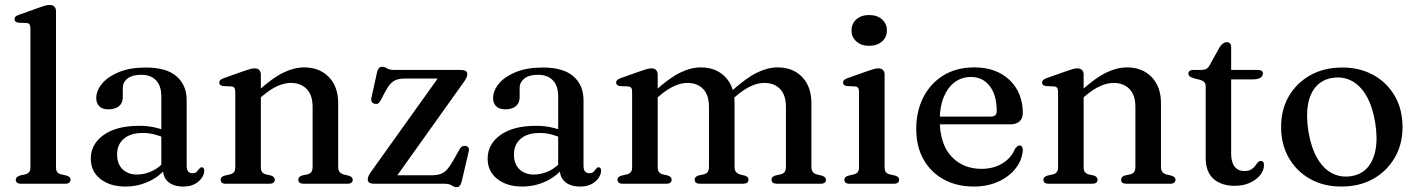

<svg xmlns="http://www.w3.org/2000/svg" viewBox="-20 -758 5846 792"><path d="M211 -711.5V-68.5Q211 -55 216 -48.2Q221 -41.5 231 -39L253.5 -34Q262.5 -31.5 266.8 -27.2Q271 -23 271 -16.5Q271 -9 265.5 -4.5Q260 0 248.5 0H67Q56 0 50.5 -4.5Q45 -9 45 -16.5Q45 -22.5 49.2 -26.8Q53.5 -31 62 -34L85.5 -39Q95.5 -42 100.5 -48.5Q105.5 -55 105.5 -68.5V-641Q105.5 -652 101.8 -657.2Q98 -662.5 89.5 -663L55.5 -664.5Q47 -666 43.5 -669.5Q40 -673 40 -679Q40 -685.5 44 -689.5Q48 -693.5 59.5 -697.5L142.5 -727Q158.5 -733 168.2 -735.2Q178 -737.5 185 -737.5Q198 -737.5 204.5 -730.5Q211 -723.5 211 -711.5Z M652 -61.5V-71.5L645.5 -74.5V-360Q645.5 -403.5 623.8 -426.5Q602 -449.5 562.5 -449.5Q524.5 -449.5 505.5 -433.8Q486.5 -418 486.5 -396V-357Q486.5 -332.5 470.5 -319.8Q454.5 -307 427 -307Q402.5 -307 389.8 -319.5Q377 -332 377 -353.5Q377 -384 401 -413Q425 -442 470.8 -460.8Q516.5 -479.5 582 -479.5Q667 -479.5 708.5 -443Q750 -406.5 750 -345V-74.5Q750 -58 756.2 -50.8Q762.5 -43.5 773.5 -43.5Q785.5 -43.5 791 -49Q796.5 -54.5 800.5 -60Q803 -63.5 805.5 -65.8Q808 -68 812 -68Q817.5 -68 820 -64.2Q822.5 -60.5 822.5 -54Q822.5 -39.5 812.5 -24.5Q802.5 -9.5 783.5 1Q764.5 11.5 736.5 11.5Q697 11.5 674.5 -7.2Q652 -26 652 -61.5ZM354.5 -104Q354.5 -163 407.2 -201Q460 -239 554 -239Q588 -239 616.5 -232.8Q645 -226.5 666.5 -216.5L658.5 -189.5Q638 -198 616.2 -203.8Q594.5 -209.5 568.5 -209.5Q519 -209.5 491 -185.8Q463 -162 463 -121Q463 -81 486 -59.5Q509 -38 544.5 -38Q577.5 -38 608.5 -53Q639.5 -68 661.5 -96L672 -73Q642.5 -32.5 596 -10.5Q549.5 11.5 497.5 11.5Q434 11.5 394.2 -19.8Q354.5 -51 354.5 -104Z M1056 -450V-68.5Q1056 -55 1061 -48.5Q1066 -42 1075.5 -39L1098 -34Q1113.5 -28.5 1113.5 -17Q1113.5 0 1090.5 0H912Q900.5 0 895.2 -4.5Q890 -9 890 -16.5Q890 -22.5 894 -26.8Q898 -31 906.5 -33.5L930.5 -39Q940.5 -42 945.5 -48.5Q950.5 -55 950.5 -68.5V-379.5Q950.5 -390.5 946.8 -395.5Q943 -400.5 934.5 -401.5L900.5 -403Q892 -404.5 888.2 -408Q884.5 -411.5 884.5 -417Q884.5 -423.5 888.8 -427.8Q893 -432 904 -436L987.5 -465.5Q1003 -471 1012.8 -473.5Q1022.5 -476 1030.5 -476Q1043 -476 1049.5 -469Q1056 -462 1056 -450ZM1041.5 -344 1022 -363.5 1044 -382.5Q1103.5 -436.5 1148.5 -458.2Q1193.5 -480 1234.5 -480Q1298 -480 1336.5 -440.2Q1375 -400.5 1375 -332.5V-70.5Q1375 -56 1380.8 -48.8Q1386.5 -41.5 1397 -38.5L1418 -33.5Q1426.5 -31 1430.8 -26.8Q1435 -22.5 1435 -16.5Q1435 -9 1429.5 -4.5Q1424 0 1412.5 0H1233.5Q1210.5 0 1210.5 -17Q1210.5 -28.5 1225.5 -34L1249 -39Q1260 -42 1264.8 -49.2Q1269.5 -56.5 1269.5 -70.5V-316.5Q1269.5 -366.5 1244.8 -391.2Q1220 -416 1179.5 -416Q1154 -416 1125 -403.2Q1096 -390.5 1063 -362.5Z M1893.5 -420 1605.5 -16 1586.5 -35H1758Q1781.5 -35 1796.5 -40Q1811.5 -45 1824.2 -59Q1837 -73 1852 -100L1875.5 -142Q1880.5 -151 1886.8 -154Q1893 -157 1900.5 -156Q1909 -155 1912.2 -149Q1915.5 -143 1913.5 -133.5L1884.5 -9Q1881 3.5 1876.2 8.8Q1871.5 14 1863.5 14Q1854 14 1843.8 7Q1833.5 0 1812.5 0H1526.5Q1510 0 1503.5 -4.5Q1497 -9 1497 -17.5Q1497 -24 1500 -31.5Q1503 -39 1511 -50L1797.5 -451L1814 -434H1651Q1630 -434 1616 -429.2Q1602 -424.5 1591 -412.5Q1580 -400.5 1568 -378L1550 -343.5Q1545.5 -334.5 1539.8 -331.2Q1534 -328 1525.5 -330Q1517.5 -331.5 1513.8 -337.8Q1510 -344 1512 -354L1535 -458.5Q1538 -472 1543.2 -477.2Q1548.5 -482.5 1556.5 -482.5Q1566.5 -482.5 1576.5 -476Q1586.5 -469.5 1606 -469.5H1878Q1894.5 -469.5 1901 -465.2Q1907.5 -461 1907.5 -452Q1907.5 -446 1904.5 -438.5Q1901.5 -431 1893.5 -420Z M2289 -61.5V-71.5L2282.5 -74.5V-360Q2282.5 -403.5 2260.8 -426.5Q2239 -449.5 2199.5 -449.5Q2161.5 -449.5 2142.5 -433.8Q2123.5 -418 2123.5 -396V-357Q2123.5 -332.5 2107.5 -319.8Q2091.5 -307 2064 -307Q2039.5 -307 2026.8 -319.5Q2014 -332 2014 -353.5Q2014 -384 2038 -413Q2062 -442 2107.8 -460.8Q2153.5 -479.5 2219 -479.5Q2304 -479.5 2345.5 -443Q2387 -406.5 2387 -345V-74.5Q2387 -58 2393.2 -50.8Q2399.5 -43.5 2410.5 -43.5Q2422.5 -43.5 2428 -49Q2433.5 -54.5 2437.5 -60Q2440 -63.5 2442.5 -65.8Q2445 -68 2449 -68Q2454.5 -68 2457 -64.2Q2459.5 -60.5 2459.5 -54Q2459.5 -39.5 2449.5 -24.5Q2439.5 -9.5 2420.5 1Q2401.5 11.5 2373.5 11.5Q2334 11.5 2311.5 -7.2Q2289 -26 2289 -61.5ZM1991.5 -104Q1991.5 -163 2044.2 -201Q2097 -239 2191 -239Q2225 -239 2253.5 -232.8Q2282 -226.5 2303.5 -216.5L2295.5 -189.5Q2275 -198 2253.2 -203.8Q2231.5 -209.5 2205.5 -209.5Q2156 -209.5 2128 -185.8Q2100 -162 2100 -121Q2100 -81 2123 -59.5Q2146 -38 2181.5 -38Q2214.5 -38 2245.5 -53Q2276.5 -68 2298.5 -96L2309 -73Q2279.5 -32.5 2233 -10.5Q2186.5 11.5 2134.5 11.5Q2071 11.5 2031.2 -19.8Q1991.5 -51 1991.5 -104Z M2693 -450V-68.5Q2693 -55 2698 -48.5Q2703 -42 2712.5 -39L2735 -34Q2750.5 -28.5 2750.5 -17Q2750.5 0 2727.5 0H2549Q2537.5 0 2532.2 -4.5Q2527 -9 2527 -16.5Q2527 -22.5 2531 -26.8Q2535 -31 2543.5 -33.5L2567.5 -39Q2577.5 -42 2582.5 -48.5Q2587.5 -55 2587.5 -68.5V-379.5Q2587.5 -390.5 2583.8 -395.5Q2580 -400.5 2571.5 -401.5L2537.5 -403Q2529 -404.5 2525.2 -408Q2521.5 -411.5 2521.5 -417Q2521.5 -423.5 2525.8 -427.8Q2530 -432 2541 -436L2624.5 -465.5Q2640 -471 2649.8 -473.5Q2659.5 -476 2667.5 -476Q2680 -476 2686.5 -469Q2693 -462 2693 -450ZM2678.5 -344 2659 -363.5 2681 -382.5Q2741 -436.5 2785.2 -458.2Q2829.5 -480 2870.5 -480Q2934 -480 2972 -440.2Q3010 -400.5 3010 -332.5V-70.5Q3010 -56 3015.8 -49Q3021.5 -42 3032 -38.5L3052.5 -33.5Q3067.5 -28.5 3067.5 -17Q3067.5 0 3045 0H2868.5Q2845.5 0 2845.5 -17Q2845.5 -28.5 2860.5 -34L2884 -39Q2895 -42 2899.8 -49.2Q2904.5 -56.5 2904.5 -70.5V-316.5Q2904.5 -366.5 2880.2 -391.2Q2856 -416 2815.5 -416Q2790 -416 2761.5 -403.2Q2733 -390.5 2700 -362.5ZM2995.5 -344 2976.5 -363.5 2998 -382.5Q3058 -436.5 3102.2 -458.2Q3146.5 -480 3187.5 -480Q3251 -480 3289 -440.2Q3327 -400.5 3327 -332.5V-70.5Q3327 -56 3332.8 -48.8Q3338.5 -41.5 3349 -38.5L3370 -33.5Q3378.5 -31 3382.8 -26.8Q3387 -22.5 3387 -16.5Q3387 -9 3381.8 -4.5Q3376.5 0 3364.5 0H3185.5Q3162.5 0 3162.5 -17Q3162.5 -28.5 3178 -34L3201 -39Q3212 -42 3217 -49.2Q3222 -56.5 3222 -70.5V-316.5Q3222 -366.5 3197.5 -391.2Q3173 -416 3132.5 -416Q3107 -416 3078.5 -403.2Q3050 -390.5 3017 -362.5Z M3629 -450V-68.5Q3629 -55 3634 -48.2Q3639 -41.5 3649 -39L3671.5 -34Q3680.5 -31.5 3684.8 -27.2Q3689 -23 3689 -16.5Q3689 -9 3683.5 -4.5Q3678 0 3666 0H3485Q3473.5 0 3468.2 -4.5Q3463 -9 3463 -16.5Q3463 -22.5 3467 -26.8Q3471 -31 3480 -33.5L3503.5 -39Q3513.5 -42 3518.5 -48.5Q3523.5 -55 3523.5 -68.5V-379.5Q3523.5 -390.5 3519.8 -395.5Q3516 -400.5 3507.5 -401.5L3473.5 -403Q3465 -404.5 3461.2 -408Q3457.5 -411.5 3457.5 -417Q3457.5 -423.5 3461.8 -427.8Q3466 -432 3477 -436L3560.5 -465.5Q3576.5 -471 3586.2 -473.5Q3596 -476 3603 -476Q3616 -476 3622.5 -469Q3629 -462 3629 -450ZM3565 -569Q3533 -569 3512.8 -586.8Q3492.5 -604.5 3492.5 -632.5Q3492.5 -661 3512.8 -678.5Q3533 -696 3565 -696Q3598 -696 3618.2 -678.2Q3638.5 -660.5 3638.5 -632.5Q3638.5 -604.5 3618.2 -586.8Q3598 -569 3565 -569Z M4199 -292Q4199 -269.5 4185.5 -257.2Q4172 -245 4146 -245H3826.5V-277H4066.5Q4091.5 -277 4091.5 -299Q4091.5 -366 4062.5 -403.2Q4033.5 -440.5 3985 -440.5Q3947 -440.5 3918.2 -419Q3889.5 -397.5 3873 -357.8Q3856.5 -318 3856.5 -264Q3856.5 -164.5 3904.2 -113Q3952 -61.5 4029 -61.5Q4078.5 -61.5 4115 -84Q4151.5 -106.5 4166.5 -143.5Q4173 -151.5 4177.2 -154.8Q4181.5 -158 4186.5 -158Q4193 -158 4196.2 -152Q4199.5 -146 4199 -138Q4196 -97 4169.2 -63Q4142.5 -29 4098 -8.8Q4053.5 11.5 3996.5 11.5Q3926.5 11.5 3872.8 -18Q3819 -47.5 3789.2 -100.8Q3759.5 -154 3759.5 -226Q3759.5 -299 3788.5 -356.2Q3817.5 -413.5 3871.2 -446.8Q3925 -480 3999 -480Q4060.5 -480 4105.2 -456Q4150 -432 4174.5 -389.8Q4199 -347.5 4199 -292Z M4450 -450V-68.5Q4450 -55 4455 -48.5Q4460 -42 4469.5 -39L4492 -34Q4507.5 -28.5 4507.5 -17Q4507.5 0 4484.5 0H4306Q4294.5 0 4289.2 -4.5Q4284 -9 4284 -16.5Q4284 -22.5 4288 -26.8Q4292 -31 4300.5 -33.5L4324.5 -39Q4334.5 -42 4339.5 -48.5Q4344.5 -55 4344.5 -68.5V-379.5Q4344.5 -390.5 4340.8 -395.5Q4337 -400.5 4328.5 -401.5L4294.5 -403Q4286 -404.5 4282.2 -408Q4278.5 -411.5 4278.5 -417Q4278.5 -423.5 4282.8 -427.8Q4287 -432 4298 -436L4381.5 -465.5Q4397 -471 4406.8 -473.5Q4416.5 -476 4424.5 -476Q4437 -476 4443.5 -469Q4450 -462 4450 -450ZM4435.5 -344 4416 -363.5 4438 -382.5Q4497.5 -436.5 4542.5 -458.2Q4587.5 -480 4628.5 -480Q4692 -480 4730.5 -440.2Q4769 -400.5 4769 -332.5V-70.5Q4769 -56 4774.8 -48.8Q4780.5 -41.5 4791 -38.5L4812 -33.5Q4820.5 -31 4824.8 -26.8Q4829 -22.5 4829 -16.5Q4829 -9 4823.5 -4.5Q4818 0 4806.5 0H4627.5Q4604.5 0 4604.5 -17Q4604.5 -28.5 4619.5 -34L4643 -39Q4654 -42 4658.8 -49.2Q4663.5 -56.5 4663.5 -70.5V-316.5Q4663.5 -366.5 4638.8 -391.2Q4614 -416 4573.5 -416Q4548 -416 4519 -403.2Q4490 -390.5 4457 -362.5Z M4931 -428.5 4904 -435.5Q4891.5 -439 4886.8 -443.5Q4882 -448 4882 -454Q4882 -461.5 4887.5 -465.5Q4893 -469.5 4902.5 -469.5H4934.5Q4947.5 -469.5 4955.8 -473.8Q4964 -478 4970 -489.5L5010.5 -562.5Q5018 -574 5025.2 -579Q5032.5 -584 5040.5 -584Q5049 -584 5053.8 -578.8Q5058.5 -573.5 5058.5 -564V-123.5Q5058.5 -89 5072.8 -70.8Q5087 -52.5 5112.5 -52.5Q5130.5 -52.5 5140.8 -58.8Q5151 -65 5157 -73Q5163 -81 5168 -87.5Q5173 -94 5181 -94Q5187 -94 5190.5 -90Q5194 -86 5194 -77Q5194 -55.5 5178.5 -36Q5163 -16.5 5135.8 -4Q5108.5 8.5 5073.5 8.5Q5018.5 8.5 4986 -20Q4953.5 -48.5 4953.5 -106.5V-400Q4953.5 -412 4948.5 -418.2Q4943.5 -424.5 4931 -428.5ZM5011.5 -430.5V-469.5H5169Q5179 -469.5 5184.2 -465.8Q5189.5 -462 5189.5 -454.5Q5189.5 -444 5179 -437.2Q5168.5 -430.5 5146 -430.5Z M5516.5 -479.5Q5590 -479.5 5646 -448.2Q5702 -417 5733.8 -361.5Q5765.5 -306 5765.5 -233.5Q5765.5 -163 5733.2 -107.5Q5701 -52 5644.5 -20.2Q5588 11.5 5513 11.5Q5440 11.5 5384 -20Q5328 -51.5 5296.2 -107Q5264.5 -162.5 5264.5 -234.5Q5264.5 -306 5296.5 -361Q5328.5 -416 5385.2 -447.8Q5442 -479.5 5516.5 -479.5ZM5551.5 -31Q5593.5 -37 5619.5 -65.2Q5645.5 -93.5 5654.2 -141.2Q5663 -189 5652.5 -253.5Q5641.5 -319 5616.8 -362Q5592 -405 5556.5 -424Q5521 -443 5478 -437Q5436.5 -431 5410.2 -402.8Q5384 -374.5 5375.5 -326.8Q5367 -279 5377.5 -214.5Q5388.5 -149.5 5413.2 -106.2Q5438 -63 5473.5 -44Q5509 -25 5551.5 -31Z"/></svg>

Font: Fraunces Wonky
Style: Regular
Weight: 400
Version: Version 1.000;[b76b70a41]